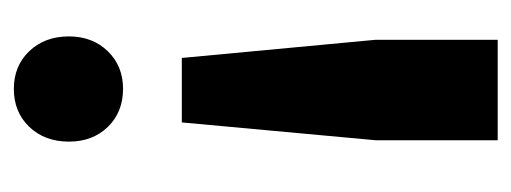

<svg xmlns="http://www.w3.org/2000/svg" viewBox="-252 -333 743 279"><g transform="rotate(-90 119.5 -193.5)"><path d="M53.2 -464.8Q53.2 -500 74.7 -522.5Q96.2 -544.9 129.9 -544.9Q163.1 -544.9 184.6 -522.5Q206.1 -500 206.1 -464.8Q206.1 -430.7 184.6 -408.4Q163.1 -386.2 129.9 -386.2Q96.2 -386.2 74.7 -408.2Q53.2 -430.2 53.2 -464.8ZM55.2 -19 81.1 -300.8H174.8L201.2 -19V158.2H55.2Z"/></g></svg>

Font: Montserrat Semi Bold
Style: Regular
Weight: 600
Designer: Julieta Ulanovsky
Foundry: Julieta Ulanovsky
Version: Version 3.001;PS 003.001;hotconv 1.0.70;makeotf.lib2.5.58329